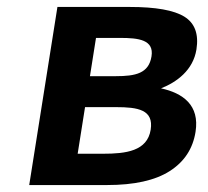

<svg xmlns="http://www.w3.org/2000/svg" viewBox="-20 -532 598 552"><path d="M443 -278C488.1 -295.9 535.3 -330.1 544.8 -390C551.7 -434 540.2 -465.3 510.2 -484C480.1 -502.7 427.8 -512 353.1 -512H145.1L64 0H288C366 0 425.9 -13.3 467.8 -40C509.7 -66.7 534.5 -104.3 542.2 -153C554.4 -229.8 505.8 -264.3 443 -278ZM312.6 -313H238.6L256 -423H325C378.5 -423 423.2 -417.8 415.6 -370C407.8 -321 369.9 -313 312.6 -313ZM276.3 -90H203.3L224.5 -224H313.5C376.9 -224 422.3 -216.5 413.2 -159C403.4 -97.5 341.9 -90 276.3 -90Z"/></svg>

Font: Fog Sans
Style: It
Weight: 700
Foundry: Intel Corporation
Version: Version 1.00